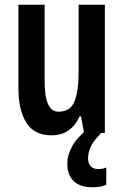

<svg xmlns="http://www.w3.org/2000/svg" viewBox="-20 -563 524 813"><path d="M424 -543V0H336L323 -70H317Q280 10 198 10Q125 10 91.5 -43.5Q58 -97 58 -189V-543H169V-219Q169 -90 227 -90Q278 -90 295.5 -133.5Q313 -177 313 -262V-543ZM353 108Q353 129 364 141Q375 153 396 153Q408 153 416 151Q424 149 430 146V219Q421 224 406 227Q391 230 373 230Q319 230 292 204Q265 178 265 130Q265 94 285.5 56.5Q306 19 349 -14L409 0Q376 33 364.5 57.5Q353 82 353 108Z"/></svg>

Font: Noto Sans Thai Looped ExtraCondensed SemiBold
Style: Regular
Weight: 600
Width: 2
Designer: Sasikarn Vongin, Ben Mitchell
Foundry: The Fontpad Ltd
Version: Version 1.001; ttfautohint (v1.8.4.7-5d5b)